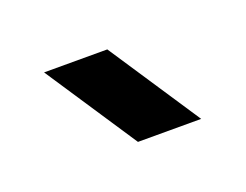

<svg xmlns="http://www.w3.org/2000/svg" viewBox="-41 -867 351 274"><g transform="rotate(-20 134.0 -730.5)"><path d="M40 -800H136L228 -661H132Z"/></g></svg>

Font: Big Shoulders Display Black
Style: Regular
Weight: 900
Designer: Patric King
Foundry: XO Type Co
Version: Version 1.000; ttfautohint (v1.8.2)